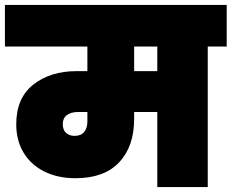

<svg xmlns="http://www.w3.org/2000/svg" viewBox="-31 -760 941 780"><path d="M890 -571H813V0H608V-305H514V-277Q514 -165 453 -100.5Q392 -36 276 -36Q204 -36 149.5 -63Q95 -90 65 -139.5Q35 -189 35 -255Q35 -362 104.5 -416.5Q174 -471 280 -471H324V-571H-11V-740H890ZM608 -571H514V-471H608ZM324 -305H286Q258 -305 241 -292.5Q224 -280 224 -256Q224 -232 237.5 -220Q251 -208 272 -208Q298 -208 311 -224Q324 -240 324 -266Z"/></svg>

Font: Poppins Black A&M
Style: Regular
Weight: 900
Designer: Ninad Kale (Devanagari), Jonny Pinhorn (Latin)
Foundry: Indian Type Foundry
Version: 4.004